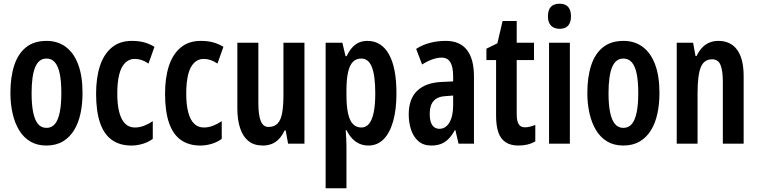

<svg xmlns="http://www.w3.org/2000/svg" viewBox="-20 -773 4077 1033"><path d="M424 -273Q424 -213 413 -162Q402 -111 378.5 -72.5Q355 -34 318 -12Q281 10 229 10Q180 10 143.5 -11.5Q107 -33 83.5 -71.5Q60 -110 48 -161.5Q36 -213 36 -273Q36 -358 56.5 -421Q77 -484 120 -518.5Q163 -553 231 -553Q290 -553 333.5 -521Q377 -489 400.5 -426.5Q424 -364 424 -273ZM150 -271Q150 -210 158.5 -168.5Q167 -127 184.5 -106Q202 -85 230 -85Q258 -85 275.5 -106Q293 -127 301.5 -169Q310 -211 310 -272Q310 -335 301.5 -376Q293 -417 275.5 -437.5Q258 -458 230 -458Q189 -458 169.5 -412Q150 -366 150 -271Z M687 10Q624 10 581.5 -20.5Q539 -51 518 -113Q497 -175 497 -269Q497 -354 517.5 -417.5Q538 -481 581 -517Q624 -553 689 -553Q727 -553 756 -545Q785 -537 811 -521L779 -431Q760 -444 742 -450Q724 -456 704 -456Q675 -456 653.5 -435Q632 -414 621.5 -372.5Q611 -331 611 -269Q611 -209 622 -168Q633 -127 654 -107Q675 -87 706 -87Q730 -87 754 -96Q778 -105 802 -121V-26Q778 -8 747.5 1Q717 10 687 10Z M1058 10Q995 10 952.5 -20.5Q910 -51 889 -113Q868 -175 868 -269Q868 -354 888.5 -417.5Q909 -481 952 -517Q995 -553 1060 -553Q1098 -553 1127 -545Q1156 -537 1182 -521L1150 -431Q1131 -444 1113 -450Q1095 -456 1075 -456Q1046 -456 1024.5 -435Q1003 -414 992.5 -372.5Q982 -331 982 -269Q982 -209 993 -168Q1004 -127 1025 -107Q1046 -87 1077 -87Q1101 -87 1125 -96Q1149 -105 1173 -121V-26Q1149 -8 1118.5 1Q1088 10 1058 10Z M1618 -543V0H1530L1517 -71H1511Q1499 -45 1482 -26.5Q1465 -8 1443 1Q1421 10 1394 10Q1347 10 1317 -14Q1287 -38 1272 -83Q1257 -128 1257 -189V-543H1370V-219Q1370 -154 1383 -122Q1396 -90 1424 -90Q1457 -90 1474.5 -109.5Q1492 -129 1498.5 -167.5Q1505 -206 1505 -262V-543Z M1957 -553Q2032 -553 2072.5 -481Q2113 -409 2113 -271Q2113 -183 2095 -120Q2077 -57 2043.5 -23.5Q2010 10 1962 10Q1937 10 1915.5 1Q1894 -8 1876 -26.5Q1858 -45 1845 -72H1840Q1842 -45 1843 -23.5Q1844 -2 1844 13V240H1732V-543H1822L1839 -471H1845Q1860 -502 1877.5 -520Q1895 -538 1914.5 -545.5Q1934 -553 1957 -553ZM1924 -458Q1896 -458 1878.5 -440Q1861 -422 1852.5 -384Q1844 -346 1844 -286V-262Q1844 -202 1852.5 -163Q1861 -124 1879 -105.5Q1897 -87 1924 -87Q1949 -87 1965.5 -107Q1982 -127 1990.5 -168Q1999 -209 1999 -270Q1999 -365 1981 -411.5Q1963 -458 1924 -458Z M2379 -553Q2454 -553 2492 -504.5Q2530 -456 2530 -362V0H2447L2430 -73H2427Q2412 -45 2394 -26.5Q2376 -8 2353.5 1Q2331 10 2300 10Q2258 10 2231 -13.5Q2204 -37 2191.5 -75.5Q2179 -114 2179 -157Q2179 -241 2224.5 -284.5Q2270 -328 2354 -332L2418 -335V-362Q2418 -413 2403 -438Q2388 -463 2356 -463Q2334 -463 2307.5 -454Q2281 -445 2251 -426L2219 -510Q2253 -532 2293.5 -542.5Q2334 -553 2379 -553ZM2379 -256Q2335 -254 2313.5 -230.5Q2292 -207 2292 -161Q2292 -120 2305.5 -100Q2319 -80 2344 -80Q2378 -80 2398 -114Q2418 -148 2418 -207V-259Z M2805 -88Q2817 -88 2831.5 -91.5Q2846 -95 2860 -101V-12Q2841 -1 2818.5 4.5Q2796 10 2769 10Q2727 10 2700 -8Q2673 -26 2661 -61.5Q2649 -97 2649 -152V-450H2597V-511L2656 -540L2684 -660H2760V-543H2853V-450H2760V-159Q2760 -124 2770 -106Q2780 -88 2805 -88Z M3046 -543V0H2934V-543ZM2991 -753Q3022 -753 3037 -735.5Q3052 -718 3052 -685Q3052 -652 3036.5 -635Q3021 -618 2991 -618Q2961 -618 2944.5 -635Q2928 -652 2928 -685Q2928 -719 2943.5 -736Q2959 -753 2991 -753Z M3528 -273Q3528 -213 3517 -162Q3506 -111 3482.5 -72.5Q3459 -34 3422 -12Q3385 10 3333 10Q3284 10 3247.5 -11.5Q3211 -33 3187.5 -71.5Q3164 -110 3152 -161.5Q3140 -213 3140 -273Q3140 -358 3160.5 -421Q3181 -484 3224 -518.5Q3267 -553 3335 -553Q3394 -553 3437.5 -521Q3481 -489 3504.5 -426.5Q3528 -364 3528 -273ZM3254 -271Q3254 -210 3262.5 -168.5Q3271 -127 3288.5 -106Q3306 -85 3334 -85Q3362 -85 3379.5 -106Q3397 -127 3405.5 -169Q3414 -211 3414 -272Q3414 -335 3405.5 -376Q3397 -417 3379.5 -437.5Q3362 -458 3334 -458Q3293 -458 3273.5 -412Q3254 -366 3254 -271Z M3845 -553Q3911 -553 3946 -505Q3981 -457 3981 -363V0H3869V-333Q3869 -393 3856.5 -423.5Q3844 -454 3811 -454Q3768 -454 3750.5 -411.5Q3733 -369 3733 -269V0H3621V-543H3709L3722 -472H3728Q3740 -498 3757.5 -516.5Q3775 -535 3797 -544Q3819 -553 3845 -553Z"/></svg>

Font: Noto Sans Display ExtraCondensed SemiBold
Style: Regular
Weight: 600
Width: 2
Designer: Monotype Design Team
Foundry: Monotype Imaging Inc.
Version: Version 2.003